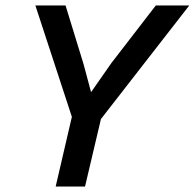

<svg xmlns="http://www.w3.org/2000/svg" viewBox="-20 -680 710 700"><path d="M183 0 242 -254 109 -660H219L285 -445L312 -344L386 -450L548 -660H670L348 -246L290 0Z"/></svg>

Font: Work Sans Medium
Style: Italic
Weight: 500
Italic angle: -13°
Designer: Wei Huang
Foundry: Wei Huang
Version: Version 2.012; ttfautohint (v1.8.3)